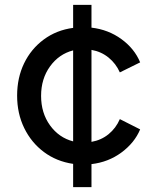

<svg xmlns="http://www.w3.org/2000/svg" viewBox="-20 -765 643 785"><path d="M279 0V-95Q211 -105 159.5 -143.5Q108 -182 79 -241.5Q50 -301 50 -374Q50 -447 78.5 -506Q107 -565 159 -603.5Q211 -642 279 -651V-745H354V-652Q423 -644 476.5 -605Q530 -566 553 -510L470 -469Q454 -505 424 -529.5Q394 -554 354 -561V-185Q394 -192 424 -216.5Q454 -241 470 -278L553 -236Q530 -181 476.5 -141.5Q423 -102 354 -94V0ZM148 -373Q148 -303 184.5 -252.5Q221 -202 279 -187V-559Q221 -544 184.5 -493.5Q148 -443 148 -373Z"/></svg>

Font: Pitagon Sans Text Medium
Style: Regular
Weight: 500
Designer: Travis Tran
Foundry: Pitagon
Version: Version 1.000; ttfautohint (v1.8.4.7-5d5b);gftools[0.9.26]